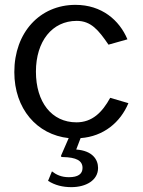

<svg xmlns="http://www.w3.org/2000/svg" viewBox="-20 -560 589 791"><path d="M509 -135 434 -157C401 -97 360 -56 295 -56C193 -56 128 -139 128 -265C128 -390 195 -474 296 -474C355 -474 386 -436 427 -376L505 -398C472 -477 399 -540 291 -540C144 -540 39 -426 39 -263C39 -112 132 -5 263 9L232 80C230 85 232 87 238 87C295 88 320 102 320 132C320 157 301 170 264 170C233 170 212 160 194 146L178 185C206 203 238 211 274 211C334 211 384 183 384 132C384 98 362 61 294 56L312 9C407 2 476 -56 509 -135Z"/></svg>

Font: 18Franklin
Style: Regular
Weight: 400
Designer: Pablo Impallari, Rodrigo Fuenzalida (Modified by Dan O. Williams)
Version: Version 0.025;PS 000.025;hotconv 1.0.88;makeotf.lib2.5.64775